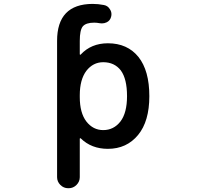

<svg xmlns="http://www.w3.org/2000/svg" viewBox="-20 -784 1040 1000"><path d="M335 196.3Q311.5 196.3 294.4 179.2Q277.3 162.1 277.3 138.7V-571.3Q277.3 -762.7 461.9 -763.7Q492.2 -763.7 521.5 -757.8Q542 -753.9 552.7 -735.4Q560.5 -723.6 560.5 -710Q560.5 -703.1 558.6 -696.3Q553.7 -676.8 536.1 -668Q524.4 -662.1 510.7 -662.1Q504.9 -662.1 499 -663.1Q484.4 -666 470.7 -666Q427.7 -666 411.1 -646.5Q395.5 -627 395.5 -571.3V-502Q395.5 -500 397 -499Q398.4 -498 400.4 -500Q455.1 -558.6 542 -558.6Q643.6 -558.6 701.2 -487.3Q757.8 -416 757.8 -283.2Q757.8 -152.3 699.2 -81.1Q639.6 -8.8 542 -8.8Q456.1 -8.8 400.4 -63.5Q398.4 -64.5 397 -64Q395.5 -63.5 395.5 -60.5V138.7Q395.5 162.1 378.4 179.2Q361.3 196.3 337.9 196.3ZM517.6 -460Q464.8 -460 429.7 -415Q395.5 -369.1 395.5 -288.1V-278.3Q395.5 -196.3 429.7 -151.4Q464.8 -106.4 517.6 -106.4Q572.3 -106.4 607.4 -151.4Q641.6 -196.3 641.6 -283.2Q641.6 -373 609.4 -417Q576.2 -460 517.6 -460Z"/></svg>

Font: Rounded Mgen+ 1m medium
Style: Regular
Weight: 500
Designer: [Source Han Sans]
Ryoko NISHIZUKA  (kana & ideographs); Paul D. Hunt (Latin, Greek & Cyrillic); Wenlong ZHANG  (bopomofo
Version: Version 1.059.20150602